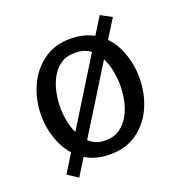

<svg xmlns="http://www.w3.org/2000/svg" viewBox="-116 -660 769 819"><g transform="rotate(-20 268.5 -250.0)"><path d="M265 13Q192 13 142.5 -23.5Q93 -60 68.5 -119Q44 -178 44 -245Q44 -312 70.5 -372.5Q97 -433 148 -471Q199 -509 271 -509Q345 -509 394.5 -473Q444 -437 468.5 -378Q493 -319 493 -251Q493 -183 467 -122.5Q441 -62 390 -24.5Q339 13 265 13ZM266 -50Q305 -50 331.5 -68.5Q358 -87 374.5 -117Q391 -147 398 -181.5Q405 -216 405 -248Q405 -281 398.5 -315.5Q392 -350 377 -379.5Q362 -409 335.5 -427.5Q309 -446 270 -446Q231 -446 204.5 -427.5Q178 -409 162 -379Q146 -349 139 -314.5Q132 -280 132 -248Q132 -217 139 -182.5Q146 -148 161.5 -118Q177 -88 203 -69Q229 -50 266 -50ZM106 61 59 30 425 -561 475 -534Z"/></g></svg>

Font: Rosario Light
Style: Regular
Weight: 300
Designer: Hector Gatti
Foundry: Omnibus Type
Version: Version 1.101; ttfautohint (v1.8.1.43-b0c9)